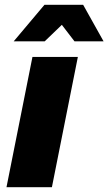

<svg xmlns="http://www.w3.org/2000/svg" viewBox="-20 -779 451 799"><path d="M7 0 115 -542H304L196 0ZM37 -607 165 -759H326L411 -607H290L194 -732H296L166 -607Z"/></svg>

Font: Montserrat Thin ExtraBold
Style: Italic
Weight: 800
Italic angle: -11.3°
Version: Version 9.000